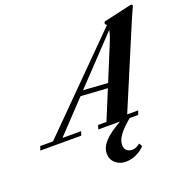

<svg xmlns="http://www.w3.org/2000/svg" viewBox="-226 -823 1188 1223"><g transform="rotate(-20 367.5 -211.0)"><path d="M-67.9 0 -58.1 -27.3H28.3L604.5 -606Q601.6 -611.8 593.8 -616.7L598.1 -631.8L793.9 -676.3L803.2 -667.5Q781.2 -620.6 762.2 -575.7L531.2 -27.3H606L595.7 0H538.1Q484.4 44.9 459.2 79.1Q434.1 113.3 434.1 144.5Q434.1 169.4 448 182.6Q461.9 195.8 487.3 195.8Q510.7 195.8 539.1 173.3L551.8 194.3Q529.8 220.2 494.1 236.8Q458.5 253.4 421.4 253.4Q379.9 253.4 351.6 228.3Q323.2 203.1 323.2 163.6Q323.2 121.6 359.6 82Q396 42.5 472.7 0H325.2L334 -27.3H390.6L472.7 -226.1L291.5 -237.8L92.3 -27.3H218.8L210 0ZM578.1 -481.9Q603 -541 607.9 -572.3L319.8 -268.1L485.4 -256.8Z"/></g></svg>

Font: Elstob 18pt
Style: Bold Italic
Weight: 700
Italic angle: -20°
Designer: Peter S. Baker
Version: Version 1.015